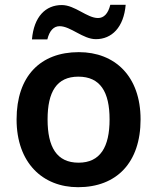

<svg xmlns="http://www.w3.org/2000/svg" viewBox="-20 -769 654 799"><path d="M113 -605H177C186 -642 204 -660 228 -660C274 -660 325 -606 379 -606C445 -606 495 -655 503 -749H439C430 -712 412 -694 388 -694C342 -694 292 -748 237 -748C170 -748 121 -700 113 -605ZM565 -272C565 -452 458 -552 308 -552C148 -552 49 -452 49 -272C49 -92 157 10 305 10C465 10 565 -92 565 -272ZM178 -272C178 -387 216 -450 306 -450C397 -450 436 -387 436 -272C436 -157 397 -92 307 -92C216 -92 178 -157 178 -272Z"/></svg>

Font: Noto Sans Tai Tham SemiBold
Style: Regular
Weight: 600
Designer: Monotype Design Team 2013. Revised by David WIlliams 2020
Foundry: Monotype Imaging Inc.
Version: Version 2.002